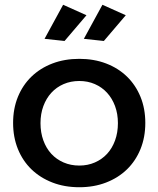

<svg xmlns="http://www.w3.org/2000/svg" viewBox="-20 -782 665 806"><path d="M313 -535Q374.5 -535 425.5 -515.5Q476.5 -496 513 -460.5Q549.5 -425 569.8 -375.5Q590 -326 590 -266Q590 -206 569.8 -156.2Q549.5 -106.5 513 -71Q476.5 -35.5 425.5 -15.8Q374.5 4 313 4Q251 4 200 -15.8Q149 -35.5 112.2 -71Q75.5 -106.5 55.2 -156.2Q35 -206 35 -266Q35 -326 55.2 -375.5Q75.5 -425 112.2 -460.5Q149 -496 200 -515.5Q251 -535 313 -535ZM313 -442Q277 -442 247 -429Q217 -416 195.5 -392.5Q174 -369 162 -336.5Q150 -304 150 -265Q150 -225.5 162 -192.5Q174 -159.5 195.5 -136.2Q217 -113 247 -100Q277 -87 313 -87Q348.5 -87 378.2 -100Q408 -113 429.5 -136.2Q451 -159.5 463 -192.5Q475 -225.5 475 -265Q475 -304 463 -336.5Q451 -369 429.5 -392.5Q408 -416 378.2 -429Q348.5 -442 313 -442ZM245 -762 343 -718 251 -610 167 -619ZM410 -762 508 -718 416 -610 332 -619Z"/></svg>

Font: Argentum Sans
Style: Regular
Weight: 400
Designer: Julieta Ulanovsky, Owen Earl, Chris M. Simpson, Rasmus Andersson, Cristiano Sobral
Foundry: The Argentum Sans Project Authors
Version: Version 3.135; ttfautohint (v1.8.4.7-5d5b-dirty)